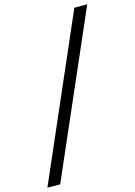

<svg xmlns="http://www.w3.org/2000/svg" viewBox="-196 -852 773 1101"><g transform="rotate(-15 190.5 -301.5)"><path d="M-56.5 177 360 -780H436.5L19.5 177Z"/></g></svg>

Font: Merriweather 60pt SemiBold
Style: Italic
Weight: 600
Italic angle: -7.8°
Version: Version 2.101